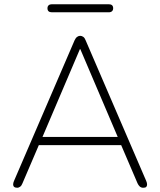

<svg xmlns="http://www.w3.org/2000/svg" viewBox="-20 -880 756 906"><path d="M62 6Q52 6 47 2Q42 -2 42 -9.5Q42 -17 46 -26L332 -690Q337 -701 344 -706Q351 -711 358 -711Q366 -711 373 -706Q380 -701 384 -690L670 -26Q674 -17 674 -9.5Q674 -2 670 2Q666 6 656 6Q646 6 639.5 0Q633 -6 629 -15L548 -204L575 -195H139L167 -204L86 -15Q82 -4 75 1Q68 6 62 6ZM357 -648 178 -228 156 -234H558L538 -228L359 -648ZM225 -822Q204 -822 204 -841Q204 -850 209.5 -855Q215 -860 225 -860H493Q514 -860 514 -841Q514 -832 508.5 -827Q503 -822 493 -822Z"/></svg>

Font: Nunito ExtraLight
Style: Regular
Weight: 200
Designer: Vernon Adams
Foundry: Vernon Adams
Version: Version 3.602;April 4, 2023;FontCreator 14.0.0.2856 64-bit